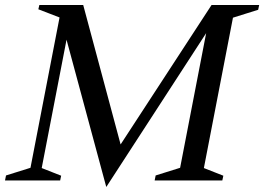

<svg xmlns="http://www.w3.org/2000/svg" viewBox="-47 -720 1054 766"><path d="M377 26 214 -578 222 -580 116 -32 103 -56 197 -19 193 0H-27L-23 -20L92 -56L71 -32L194 -668L207 -644L106 -683L110 -700H285L440 -122H420L797 -700H987L983 -681L865 -644L886 -668L763 -32L750 -56L844 -19L840 0H570L574 -20L689 -56L668 -32L779 -606L786 -604Z"/></svg>

Font: Wittgenstein
Style: Italic
Weight: 400
Italic angle: -11°
Designer: Jörg Drees
Foundry: Jörg Drees
Version: Version 1.500